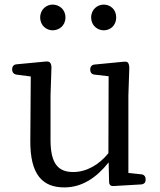

<svg xmlns="http://www.w3.org/2000/svg" viewBox="-20 -795 696 836"><path d="M260 21C337 21 400 -21 453 -88L455 -4C455 10 462 16 475 15L595 8C607 7 614 0 614 -12V-15C614 -27 607 -35 595 -36L539 -42V-379L543 -499C543 -508 541 -516 538 -521C534 -527 527 -527 516 -526L392 -514C380 -513 373 -505 373 -493V-491C373 -479 380 -471 392 -470L453 -463L452 -128C411 -77 356 -46 299 -46C234 -46 200 -81 200 -186V-379L204 -499C204 -509 203 -515 199 -521C195 -527 188 -528 178 -527L52 -515C40 -514 33 -506 33 -494V-492C33 -480 40 -472 52 -470L114 -462L112 -186C110 -32 167 21 260 21ZM155 -719C155 -683 183 -663 209 -663C237 -663 265 -683 265 -719C265 -755 237 -775 209 -775C183 -775 155 -755 155 -719ZM377 -719C377 -683 405 -663 432 -663C459 -663 486 -683 486 -719C486 -755 459 -775 432 -775C405 -775 377 -755 377 -719Z"/></svg>

Font: 寒蝉锦书宋 Text
Style: Regular
Weight: 400
Designer: 寒蝉锦书宋{Warren} 思源宋体{Ryoko NISHIZUKA 西塚涼子 (kana & ideographs); Frank Grießhammer (Latin, Greek & Cyrillic); Wenlong ZHANG 
Foundry: Adobe & ChillType
Version: Version 2.000;Glyphs 3.1.1 (3135)